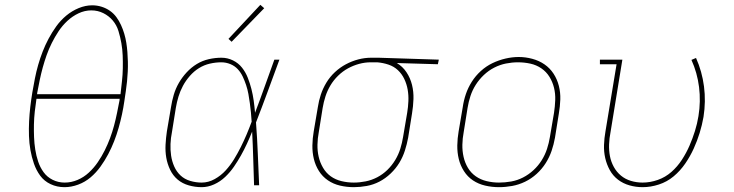

<svg xmlns="http://www.w3.org/2000/svg" viewBox="-20 -767 3040 795"><path d="M247 8Q216 8 189.5 -4.5Q163 -17 146.5 -39.5Q130 -62 120.5 -89.5Q111 -117 106 -145.5Q101 -174 100 -204Q99 -234 100.5 -264.5Q102 -295 105.5 -325Q109 -355 114 -385Q119 -414 124.5 -442Q130 -470 138 -498Q146 -526 156.5 -553Q167 -580 181 -606.5Q195 -633 213 -658Q231 -683 254.5 -702.5Q278 -722 306 -733.5Q334 -745 362 -745Q382 -745 401 -739Q420 -733 435.5 -722Q451 -711 462 -696Q473 -681 481 -663.5Q489 -646 494.5 -627.5Q500 -609 503 -590Q506 -571 507.5 -551.5Q509 -532 509.5 -511.5Q510 -491 509 -470.5Q508 -450 506 -430Q504 -410 501 -390Q498 -370 495 -349Q491 -321 485 -293Q479 -265 471 -237Q463 -209 452.5 -182Q442 -155 428 -128.5Q414 -102 396 -77Q378 -52 355 -32.5Q332 -13 303.5 -2.5Q275 8 247 8ZM133 -377H479Q482 -404 485 -430.5Q488 -457 488.5 -484Q489 -511 488 -537Q487 -563 482.5 -588.5Q478 -614 470.5 -638.5Q463 -663 447 -682Q431 -701 408 -712.5Q385 -724 358 -724Q331 -724 305.5 -712Q280 -700 259 -680.5Q238 -661 222.5 -637.5Q207 -614 194.5 -589Q182 -564 173 -538.5Q164 -513 157 -487.5Q150 -462 144.5 -435.5Q139 -409 134 -382Q134 -381 134 -379.5Q134 -378 133 -377ZM248 -11Q275 -11 301 -22Q327 -33 348 -52.5Q369 -72 385 -95.5Q401 -119 413.5 -144Q426 -169 435.5 -194.5Q445 -220 452 -246Q459 -272 464.5 -299Q470 -326 475 -352Q475 -354 475 -355.5Q475 -357 476 -358H131Q127 -332 124 -305Q121 -278 120.5 -251.5Q120 -225 121 -199Q122 -173 126 -147.5Q130 -122 138 -98Q146 -74 160.5 -54Q175 -34 198 -22.5Q221 -11 248 -11Z M815 8Q788 8 761.5 0.5Q735 -7 715.5 -23.5Q696 -40 684.5 -64Q673 -88 668.5 -114Q664 -140 665.5 -168Q667 -196 671 -223L688 -323Q692 -349 699.5 -374.5Q707 -400 720.5 -423.5Q734 -447 753 -467.5Q772 -488 795 -502Q818 -516 844.5 -522Q871 -528 897 -528Q922 -528 944.5 -517Q967 -506 982 -487Q997 -468 1006 -445Q1015 -422 1021 -398.5Q1027 -375 1030.5 -350Q1034 -325 1036 -300Q1057 -355 1076.5 -410Q1096 -465 1116 -520H1137Q1113 -455 1089 -389.5Q1065 -324 1040 -260Q1045 -195 1047.5 -130Q1050 -65 1053 0H1032Q1030 -55 1028.5 -110.5Q1027 -166 1024 -222Q1014 -197 1002.5 -172Q991 -147 977.5 -123Q964 -99 948.5 -76.5Q933 -54 912.5 -34.5Q892 -15 866.5 -3.5Q841 8 815 8ZM815 -11Q843 -11 869 -25.5Q895 -40 914.5 -61.5Q934 -83 949 -107.5Q964 -132 977 -158Q990 -184 1001 -210Q1012 -236 1022 -263Q1021 -282 1019 -301.5Q1017 -321 1014.5 -340Q1012 -359 1008.5 -378Q1005 -397 999 -415Q993 -433 985 -450Q977 -467 964.5 -480.5Q952 -494 934 -501.5Q916 -509 896 -509Q873 -509 849 -503.5Q825 -498 804 -485Q783 -472 766 -452.5Q749 -433 737.5 -411.5Q726 -390 719 -367Q712 -344 708 -320L692 -220Q687 -196 686 -171Q685 -146 688.5 -122.5Q692 -99 701.5 -77.5Q711 -56 727.5 -40.5Q744 -25 767.5 -18Q791 -11 815 -11ZM939 -594 926 -606 1058 -747 1074 -733Z M1445 8Q1416 8 1388 1.5Q1360 -5 1337.5 -20.5Q1315 -36 1300.5 -59Q1286 -82 1279.5 -109Q1273 -136 1273.5 -165Q1274 -194 1279 -223L1296 -323Q1300 -350 1308.5 -375.5Q1317 -401 1331.5 -425Q1346 -449 1367 -468.5Q1388 -488 1412.5 -501Q1437 -514 1463.5 -521Q1490 -528 1517 -528Q1520 -528 1523.5 -528Q1527 -528 1531 -528Q1535 -528 1539 -528Q1543 -528 1547 -528L1797 -520L1793 -501L1623 -506Q1647 -492 1663 -468Q1679 -444 1686 -415.5Q1693 -387 1692 -357Q1691 -327 1686 -297L1670 -197Q1665 -170 1656.5 -143.5Q1648 -117 1633.5 -93Q1619 -69 1597.5 -48.5Q1576 -28 1551 -15Q1526 -2 1498.5 3Q1471 8 1445 8ZM1445 -11Q1469 -11 1494 -16Q1519 -21 1542 -33Q1565 -45 1584 -63.5Q1603 -82 1616.5 -104.5Q1630 -127 1637.5 -151Q1645 -175 1649 -200L1666 -300Q1670 -324 1671 -348.5Q1672 -373 1668 -396Q1664 -419 1654 -440Q1644 -461 1627.5 -476.5Q1611 -492 1588.5 -499.5Q1566 -507 1542 -509H1528Q1525 -509 1521.5 -509Q1518 -509 1515 -509Q1491 -509 1467 -502.5Q1443 -496 1421 -484Q1399 -472 1380 -453.5Q1361 -435 1348 -413Q1335 -391 1327.5 -367.5Q1320 -344 1316 -320L1300 -220Q1295 -194 1294.5 -168Q1294 -142 1299.5 -118Q1305 -94 1317.5 -72.5Q1330 -51 1349.5 -37Q1369 -23 1394 -17Q1419 -11 1445 -11Z M2046 8Q2017 8 1989 1.5Q1961 -5 1938.5 -20Q1916 -35 1901 -58.5Q1886 -82 1879.5 -109Q1873 -136 1873.5 -165Q1874 -194 1879 -223L1896 -323Q1900 -351 1909 -377.5Q1918 -404 1933.5 -428.5Q1949 -453 1971 -473Q1993 -493 2019 -505.5Q2045 -518 2073 -524.5Q2101 -531 2128 -531Q2156 -531 2184 -523.5Q2212 -516 2234.5 -500.5Q2257 -485 2272 -462Q2287 -439 2294 -411.5Q2301 -384 2300 -355Q2299 -326 2294 -297L2278 -197Q2273 -169 2264 -142.5Q2255 -116 2239.5 -91.5Q2224 -67 2202 -47Q2180 -27 2154 -14.5Q2128 -2 2100.5 3Q2073 8 2046 8ZM2046 -11Q2071 -11 2096.5 -15.5Q2122 -20 2145.5 -32Q2169 -44 2189 -62.5Q2209 -81 2223 -103.5Q2237 -126 2245 -150.5Q2253 -175 2257 -200L2274 -300Q2278 -326 2279 -352.5Q2280 -379 2274 -403.5Q2268 -428 2255 -449Q2242 -470 2221.5 -484Q2201 -498 2176 -503.5Q2151 -509 2125 -509Q2100 -509 2075 -504Q2050 -499 2026.5 -487Q2003 -475 1983.5 -456.5Q1964 -438 1950 -416Q1936 -394 1928 -369.5Q1920 -345 1916 -320L1900 -220Q1895 -194 1894.5 -168Q1894 -142 1899.5 -117.5Q1905 -93 1917.5 -72Q1930 -51 1950 -37Q1970 -23 1995 -17Q2020 -11 2046 -11Z M2641 8Q2613 8 2586.5 0.5Q2560 -7 2539 -23Q2518 -39 2505 -62.5Q2492 -86 2486 -112.5Q2480 -139 2481 -167Q2482 -195 2487 -223L2533 -501H2464V-520H2557L2508 -220Q2503 -195 2502 -169.5Q2501 -144 2505.5 -120.5Q2510 -97 2521.5 -76Q2533 -55 2551 -40Q2569 -25 2592.5 -18Q2616 -11 2641 -11Q2672 -11 2703.5 -22Q2735 -33 2760 -55Q2785 -77 2803.5 -105.5Q2822 -134 2835 -164Q2848 -194 2857.5 -224.5Q2867 -255 2872 -286Q2882 -347 2874.5 -406.5Q2867 -466 2843 -519L2862 -527Q2887 -471 2895 -409Q2903 -347 2893 -283Q2887 -249 2877 -216.5Q2867 -184 2852.5 -152Q2838 -120 2817.5 -90Q2797 -60 2769.5 -37Q2742 -14 2708 -3Q2674 8 2641 8Z"/></svg>

Font: Iosevka Etoile Thin Oblique
Style: Regular
Weight: 100
Italic angle: -9°
Designer: Belleve Invis
Foundry: Belleve Invis
Version: Version 15.5.2; ttfautohint (v1.8.4)